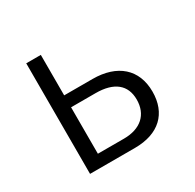

<svg xmlns="http://www.w3.org/2000/svg" viewBox="-117 -626 762 752"><g transform="rotate(-30 264.0 -250.0)"><path d="M264 -263C347 -263 391 -227 391 -161C391 -93 346 -53 271 -53H153V-263ZM290 0C399 0 460 -59 460 -157C460 -258 393 -317 281 -317H153V-500H87V0Z"/></g></svg>

Font: Perun Light
Style: Regular
Weight: 300
Foundry: Copyright (c) Stefan Peev, Context Ltd, 2016
Version: Version 1.089